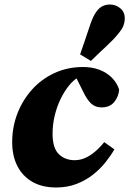

<svg xmlns="http://www.w3.org/2000/svg" viewBox="-20 -815 573 851"><path d="M229 16Q167 16 123.5 -9Q80 -34 57 -79Q34 -124 34 -185Q34 -252 57 -311.5Q80 -371 121.5 -417.5Q163 -464 221 -491Q279 -518 348 -518Q388 -518 420 -506Q452 -494 475 -471.5Q498 -449 508 -418Q506 -387 486.5 -363Q467 -339 430 -339Q402 -339 383.5 -356.5Q365 -374 348 -410L310 -486H364V-475H331Q307 -462 286 -436Q265 -410 248.5 -376Q232 -342 222.5 -302.5Q213 -263 213 -222Q213 -159 240.5 -132Q268 -105 311 -105Q334 -105 355.5 -114Q377 -123 399 -141Q421 -159 442 -185L487 -153Q471 -125 447 -95Q423 -65 391 -40Q359 -15 318.5 0.5Q278 16 229 16ZM335 -574Q343 -597 351 -620Q359 -643 366.5 -666Q374 -689 382 -712Q394 -745 407 -763Q420 -781 435 -788Q450 -795 467 -795Q493 -795 513 -778.5Q533 -762 533 -734Q533 -707 519 -685.5Q505 -664 478 -636Q462 -620 446 -605Q430 -590 414 -575Q398 -560 383 -545Z"/></svg>

Font: Source Serif 4 Black
Style: Italic
Weight: 900
Italic angle: -12°
Designer: Frank Grießhammer
Foundry: Adobe Systems Incorporated
Version: Version 4.004;hotconv 1.0.116;makeotfexe 2.5.65601